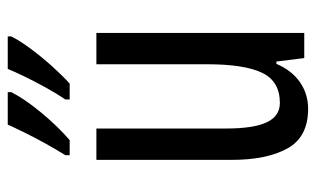

<svg xmlns="http://www.w3.org/2000/svg" viewBox="-180 -626 816 496"><g transform="rotate(-90 228.0 -378.0)"><path d="M391 -537V0H326L317 -72H311Q294 -32 263.5 -11Q233 10 195 10Q122 10 92.5 -43.5Q63 -97 63 -187V-537H144V-202Q144 -131 160 -97Q176 -63 210 -63Q266 -63 288 -109Q310 -155 310 -251V-537ZM382 -757Q371 -735 349.5 -706Q328 -677 303.5 -650Q279 -623 260 -606H219V-617Q234 -639 250 -668Q266 -697 279 -724Q292 -751 298 -766H382ZM238 -757Q221 -723 185.5 -680Q150 -637 114 -606H75V-617Q90 -641 105.5 -669Q121 -697 134 -723.5Q147 -750 154 -766H238Z"/></g></svg>

Font: Noto Sans Lao ExtraCondensed
Style: Regular
Weight: 400
Width: 2
Designer: Monotype Design Team
Foundry: Monotype Imaging Inc.
Version: Version 2.004; ttfautohint (v1.8.4.7-5d5b)